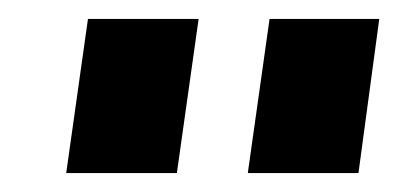

<svg xmlns="http://www.w3.org/2000/svg" viewBox="-20 -788 421 203"><path d="M190 -768 167 -605H50L73 -768ZM381 -768 359 -605H242L265 -768Z"/></svg>

Font: Pathway Extreme 28pt ExtraBold
Style: Italic
Weight: 800
Italic angle: -8°
Designer: Eduardo Rodriguez Tunni
Foundry: Eduardo Rodriguez Tunni
Version: Version 1.001;gftools[0.9.26]